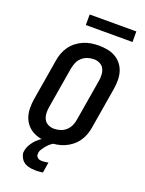

<svg xmlns="http://www.w3.org/2000/svg" viewBox="-204 -1018 1007 1334"><g transform="rotate(20 300.0 -350.5)"><path d="M256 8Q223 8 191.5 2Q160 -4 133.5 -19Q107 -34 88 -58Q69 -82 60 -111.5Q51 -141 51 -173.5Q51 -206 56 -238L107 -543Q111 -570 121 -597.5Q131 -625 148.5 -649.5Q166 -674 190 -692.5Q214 -711 241 -722.5Q268 -734 296.5 -738.5Q325 -743 353 -743Q386 -743 417.5 -737Q449 -731 475.5 -716Q502 -701 521 -677Q540 -653 549 -623.5Q558 -594 558 -561.5Q558 -529 553 -497L502 -192Q498 -165 488 -137.5Q478 -110 460.5 -85.5Q443 -61 419 -42.5Q395 -24 368 -12.5Q341 -1 312.5 3.5Q284 8 256 8ZM256 -93Q279 -93 302.5 -100.5Q326 -108 344 -124.5Q362 -141 372 -163.5Q382 -186 385 -209L436 -513Q440 -537 438.5 -560.5Q437 -584 427 -603Q417 -622 396.5 -632Q376 -642 353 -642Q330 -642 307 -634.5Q284 -627 265.5 -610.5Q247 -594 237.5 -571.5Q228 -549 224 -526L173 -222Q169 -198 170.5 -174.5Q172 -151 182 -132Q192 -113 212.5 -103Q233 -93 256 -93ZM235 223Q220 223 205 221Q190 219 176.5 215Q163 211 151 203Q139 195 131 184Q123 173 117 157Q111 141 113 131L115 119Q117 107 122 94.5Q127 82 134 71Q141 60 149 49.5Q157 39 167 30Q177 21 189.5 11Q202 1 209 -3L219 -8H302L301 0Q291 4 281.5 10Q272 16 263.5 23.5Q255 31 247.5 39.5Q240 48 233.5 56.5Q227 65 220 76.5Q213 88 212 95L211 103Q210 109 210.5 115Q211 121 213.5 126Q216 131 220 135Q224 139 229 141.5Q234 144 241.5 145Q249 146 252 146H257Q262 146 266.5 145.5Q271 145 276 144.5Q281 144 286.5 143.5Q292 143 295 142L301 141L288 219Q282 220 276.5 220.5Q271 221 265 221.5Q259 222 252 222.5Q245 223 241 223ZM218 -846V-924H563V-846Z"/></g></svg>

Font: Iosevka Aile Oblique
Style: Bold
Weight: 700
Italic angle: -9°
Designer: Belleve Invis
Foundry: Belleve Invis
Version: Version 31.1.0; ttfautohint (v1.8.4)